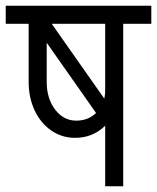

<svg xmlns="http://www.w3.org/2000/svg" viewBox="-45 -650 548 670"><path d="M297 -246 87 -545 125 -582 335 -283ZM217 -169Q171 -169 134 -194.5Q97 -220 76 -264.5Q55 -309 55 -364H118Q118 -306 147.5 -267.5Q177 -229 221 -229ZM217 -169 221 -229Q265 -229 293.5 -259Q322 -289 322 -334H370Q370 -287 350 -249.5Q330 -212 295.5 -190.5Q261 -169 217 -169ZM55 -363V-630H118V-363ZM-25 -567V-630H316V-567ZM322 0V-620H385V0ZM224 -567V-630H483V-567Z"/></svg>

Font: Akshar Light Light
Style: Regular
Weight: 300
Version: Version 1.100